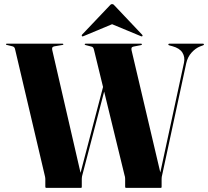

<svg xmlns="http://www.w3.org/2000/svg" viewBox="-20 -912 1010 932"><path d="M494.5 -544.5 504 -538 379 -59.5Q378.5 -57.5 377.8 -53.5Q377 -49.5 377 -44V-5.5Q377 -3 376.2 -1.5Q375.5 0 373 0H204.5Q202 0 201 -1.5Q200 -3 200 -5.5V-44Q200 -49.5 199 -52.8Q198 -56 197 -61.5L53.5 -671.5Q52 -679 49.2 -682.2Q46.5 -685.5 41 -687L12.5 -694Q10.5 -694.5 9.8 -695.2Q9 -696 9 -697Q9 -698 10 -699Q11 -700 12.5 -700H284Q285.5 -700 286.5 -699Q287.5 -698 287.5 -697Q287.5 -694 284.5 -694L243.5 -687Q236 -685.5 234 -681Q232 -676.5 233.5 -669.5L374 -60L361.5 -37ZM797 -696Q797 -697.5 798.2 -698.8Q799.5 -700 801.5 -700H965Q967.5 -700 968.8 -698.8Q970 -697.5 970 -696Q970 -694.5 968.5 -693.5Q967 -692.5 964.5 -691.5L951 -686.5Q929.5 -678 910.2 -657Q891 -636 884 -605L766.5 -59.5Q766 -57.5 765.2 -53.5Q764.5 -49.5 764.5 -44V-5.5Q764.5 -3 763.8 -1.5Q763 0 760 0H591.5Q589.5 0 588.5 -1.5Q587.5 -3 587.5 -5.5V-44Q587.5 -49.5 586.8 -53Q586 -56.5 584.5 -61.5L436 -671Q434 -678.5 431.5 -681.5Q429 -684.5 423.5 -686L396 -693Q393.5 -694 392.2 -694.8Q391 -695.5 391 -696.5Q391 -698 392.2 -699Q393.5 -700 395.5 -700H665Q667 -700 668 -699Q669 -698 669 -696.5Q669 -695.5 667.8 -694.5Q666.5 -693.5 664.5 -693L628.5 -686Q621 -684.5 619 -680.2Q617 -676 618.5 -668.5L762.5 -56.5L750 -37L873 -607Q879 -635 865.5 -656.5Q852 -678 817.5 -687.5L802.5 -691.5Q799 -692.5 798 -693.5Q797 -694.5 797 -696ZM562.5 -810.5H485.5L662.5 -737Q668.5 -734 670.5 -736Q672 -737.5 672 -739.5Q672 -741.5 669.5 -744L537 -884Q533.5 -888 531 -890Q528.5 -892 524 -892Q520 -892 517.5 -890Q515 -888 511.5 -884L378.5 -744Q376.5 -741.5 376.8 -739.5Q377 -737.5 378 -736Q380.5 -734 386.5 -737Z"/></svg>

Font: Fraunces 120pt
Style: Bold
Weight: 700
Version: Version 1.000;[b76b70a41]